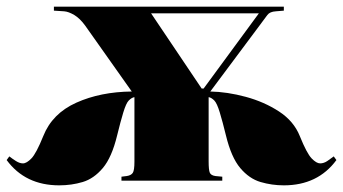

<svg xmlns="http://www.w3.org/2000/svg" viewBox="-20 -543 1031 577"><path d="M158 14Q56 14 0 -62L8 -73Q17 -66 28 -59Q39 -52 49 -52Q60 -52 74.5 -67Q89 -82 110 -134Q137 -202 209.5 -234.5Q282 -267 376 -268L236 -466Q220 -488 203 -498Q186 -508 173 -509L142 -511V-523H833V-511L809 -509Q791 -508 783.5 -498Q776 -488 759 -465L612 -268Q663 -267 718.5 -252Q774 -237 818.5 -208Q863 -179 881 -134Q902 -82 916.5 -67Q931 -52 942 -52Q953 -52 963.5 -59Q974 -66 983 -73L991 -62Q935 14 833 14Q797 14 763 4Q729 -6 702 -38Q675 -70 659 -136Q649 -177 640.5 -205Q632 -233 624 -241Q615 -250 607 -251V-58Q607 -32 610.5 -24Q614 -16 627 -14L648 -12V0H345V-12L361 -14Q374 -16 379 -23.5Q384 -31 384 -57V-251Q376 -250 367 -241Q359 -233 350.5 -205Q342 -177 332 -136Q316 -70 289 -38Q262 -6 228.5 4Q195 14 158 14ZM586 -277H592L758 -503H434Z"/></svg>

Font: Literata 72pt Black
Style: Regular
Weight: 900
Designer: Latin by Veronika Burian and Jose Scaglione. Greek by Irene Vlachou. Cyrillic by Vera Evstafieva.
Foundry: TypeTogether
Version: Version 3.002